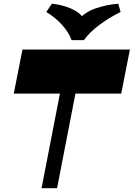

<svg xmlns="http://www.w3.org/2000/svg" viewBox="-20 -991 704 1011"><path d="M52.5 -498 98.3 -730H664L618.3 -498ZM198.8 0 332.5 -688.8H414.2L280.5 0ZM602.7 -971.5 615 -928Q555.2 -898.5 503 -859.6Q450.7 -820.8 422 -779.8H357Q343 -819.3 307.9 -858.8Q272.8 -898.3 223.8 -928L253.3 -971.5Q290.5 -967.5 325.5 -956.5Q360.5 -945.5 386.1 -928.7Q411.7 -912 420.5 -888.7L395.2 -889Q427.7 -928 485.7 -947.5Q543.7 -967 602.7 -971.5Z"/></svg>

Font: Savate ExtraLight
Style: Italic
Weight: 200
Italic angle: -11°
Designer: Max Esnée
Foundry: Plomb Type
Version: Version 2.000